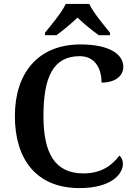

<svg xmlns="http://www.w3.org/2000/svg" viewBox="-20 -951 688 981"><path d="M210 -771H268C299 -793 346 -832 376 -861C406 -832 453 -793 485 -771H542V-784C511 -822 457 -886 436 -931H316C295 -886 241 -822 210 -784ZM386 10C548 10 608 -61 608 -114C608 -133 600 -148 590 -156C556 -111 503 -65 406 -65C259 -65 202 -170 202 -358C202 -554 250 -664 387 -664C471 -664 499 -593 499 -529C568 -529 610 -562 610 -610C610 -674 538 -724 392 -724C171 -724 56 -574 56 -358C56 -137 166 10 386 10Z"/></svg>

Font: Noto Serif Semi
Style: Regular
Weight: 600
Designer: Monotype Design Team
Foundry: Monotype Imaging Inc.
Version: Version 1.002